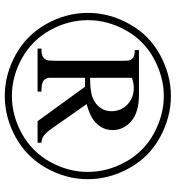

<svg xmlns="http://www.w3.org/2000/svg" viewBox="14 -731 732 800"><g transform="rotate(90 380.0 -331.0)"><path d="M379.9 -677.2Q467.3 -677.2 550.3 -632.6Q633.3 -587.9 679.9 -504.6Q726.6 -421.4 726.6 -331.1Q726.6 -241.2 680.7 -158.7Q634.8 -76.2 552.2 -30.5Q469.7 15.1 379.9 15.1Q290 15.1 207.8 -30.5Q125.5 -76.2 79.6 -158.7Q33.7 -241.2 33.7 -331.1Q33.7 -421.4 80.3 -504.6Q127 -587.9 210 -632.6Q293 -677.2 379.9 -677.2ZM379.9 -647.5Q300.3 -647.5 224.6 -606.4Q148.9 -565.4 106.4 -489.5Q64 -413.6 64 -331.1Q64 -249 105.7 -173.8Q147.5 -98.6 222.7 -56.6Q297.9 -14.6 379.9 -14.6Q461.9 -14.6 537.4 -56.6Q612.8 -98.6 654.5 -173.8Q696.3 -249 696.3 -331.1Q696.3 -413.6 653.8 -489.5Q611.3 -565.4 535.6 -606.4Q460 -647.5 379.9 -647.5ZM188.5 -543.9H377Q447.8 -543.9 484.9 -512Q522 -480 522 -434.6Q522 -397.5 496.8 -369.4Q471.7 -341.3 413.6 -326.2L515.6 -180.7Q534.2 -154.8 548.8 -145Q558.1 -139.2 574.7 -137.7V-121.6H484.9L341.3 -319.3H304.2V-168.5Q307.1 -152.3 318.1 -145Q329.1 -137.7 361.8 -137.7V-121.6H182.6V-137.7Q206.1 -137.7 215.8 -143.3Q225.6 -148.9 230 -159.7Q233.4 -167.5 233.4 -205.1V-460.4Q233.4 -496.6 231.9 -502.9Q228.5 -514.2 219.5 -520.3Q210.4 -526.4 188.5 -526.4ZM304.2 -340.3Q361.8 -340.3 388.4 -351.6Q415 -362.8 429.2 -383.1Q443.4 -403.3 443.4 -429.2Q443.4 -468.8 415.8 -495.6Q388.2 -522.5 345.2 -522.5Q326.7 -522.5 304.2 -514.6Z"/></g></svg>

Font: Jameel Khushkhat-L
Style: Regular
Weight: 400
Version: Version 3.5